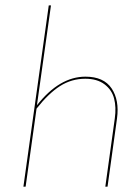

<svg xmlns="http://www.w3.org/2000/svg" viewBox="-20 -701 525 721"><path d="M300.8 -413.1Q369.6 -413.1 399.2 -368.9Q428.7 -324.7 419.4 -256.3L383.8 0H375.5L411.1 -256.3Q417 -298.3 408.4 -331.1Q399.9 -363.8 372.3 -384.5Q344.7 -405.3 300.3 -405.3Q248.5 -405.3 205.3 -377.7Q162.1 -350.1 117.2 -293L76.2 0H67.9L163.1 -680.7H171.4L118.7 -305.7Q203.1 -413.1 300.8 -413.1Z"/></svg>

Font: Fira Sans Compressed Eight
Style: Italic
Weight: 100
Width: 3
Italic angle: -8°
Designer: Carrois Corporate & Edenspiekermann AG
Foundry: Carrois Corporate GbR & Edenspiekermann AG
Version: Version 4.203;PS 004.203;hotconv 1.0.88;makeotf.lib2.5.64775